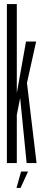

<svg xmlns="http://www.w3.org/2000/svg" viewBox="-20 -805 206 948"><path d="M78 -335.5 111.5 0H160.5L112.5 -400.5ZM14 0H63V-237.5L81 -329.5L111 -386L158.5 -600H108.5L63 -345.5V-785H14ZM61.5 123H81.5L118.5 42H84Z"/></svg>

Font: Anybody UltraCondensed Light
Style: Regular
Weight: 300
Width: 1
Version: Version 1.113;gftools[0.9.25]